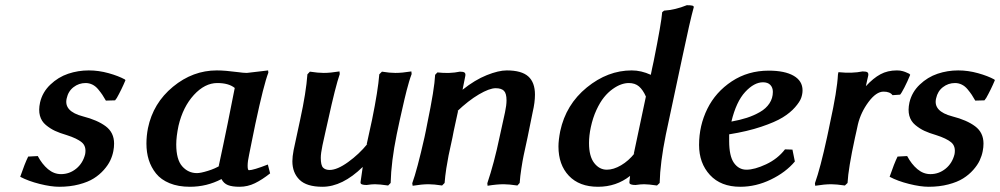

<svg xmlns="http://www.w3.org/2000/svg" viewBox="-20 -712 3865 742"><path d="M88.9 -106.9 126 -108.9Q142.6 -77.6 165.5 -58.3Q188.5 -39.1 215.8 -39.1Q248.5 -39.1 274.4 -60.1Q300.3 -81.1 309.1 -116.2Q314.5 -146.5 296.1 -161.9Q277.8 -177.2 237.8 -189.9Q210.9 -197.8 192.6 -206.3Q174.3 -214.8 157.2 -229Q140.1 -243.2 134.3 -264.9Q128.4 -286.6 134.8 -315.9Q144 -356 174.6 -385Q205.1 -414.1 243.4 -427Q281.7 -439.9 323.2 -439.9Q361.3 -439.9 399.7 -429.2Q438 -418.5 462.9 -404.8L464.8 -401.9Q450.2 -366.7 430.2 -331.1V-332Q429.2 -330.1 424.8 -324.2L389.2 -323.2Q381.3 -336.9 375.5 -345.7Q369.6 -354.5 359.6 -366.7Q349.6 -378.9 337.2 -385Q324.7 -391.1 311 -391.1Q284.7 -391.1 264.2 -375.2Q243.7 -359.4 237.8 -332Q225.6 -281.7 300.8 -262.2Q356.4 -248 388.7 -223.9Q420.9 -199.7 420.9 -157.2Q420.9 -142.6 418 -127.9Q414.6 -109.9 406.2 -92Q397.9 -74.2 381.3 -55.4Q364.7 -36.6 342.3 -22.5Q319.8 -8.3 285.2 0.7Q250.5 9.8 209 9.8Q177.2 9.8 133.3 -1.2Q89.4 -12.2 58.1 -28.8Q75.7 -80.1 88.9 -106.9Z M817.9 -439.9Q849.6 -439.9 900.9 -433.1Q920.9 -430.2 934.1 -430.2Q938 -430.2 976.1 -435.1Q977.5 -435.1 994.9 -437.3Q1012.2 -439.5 1016.1 -439.9L1017.1 -431.2Q999.5 -386.2 966.8 -232.9Q962.4 -210.4 954.1 -170.7Q945.8 -130.9 942.9 -115.2Q937 -88.4 937 -71.8Q937 -54.2 941.9 -54.2Q959 -54.2 1015.1 -76.2L1023.9 -42Q993.2 -17.6 965.1 -3.9Q937 9.8 905.8 9.8Q877.4 9.8 861.1 3.4Q844.7 -2.9 835.9 -20Q779.3 9.8 713.9 9.8Q668.9 9.8 635.5 -3.9Q602.1 -17.6 583 -41.5Q564 -65.4 554.9 -94.2Q545.9 -123 545.9 -157.2Q545.9 -186.5 551.8 -216.8Q571.8 -313.5 648.4 -376.7Q725.1 -439.9 817.9 -439.9ZM819.8 -391.1Q771.5 -391.1 729.2 -345Q687 -298.8 669.9 -226.1Q661.1 -184.1 661.1 -153.8Q661.1 -95.2 684.3 -69.1Q707.5 -43 741.2 -43Q755.4 -43 783.7 -51.8Q812 -60.5 832 -73.2L825.2 -69.8Q831.1 -97.2 842.8 -152.3Q854.5 -207.5 859.9 -234.9L887.2 -372.1Q863.8 -391.1 819.8 -391.1Z M1373 -5.9Q1374.5 -15.6 1377.4 -36.1Q1380.4 -56.6 1381.8 -66.9Q1303.2 9.8 1226.1 9.8Q1165 9.8 1137.5 -17.3Q1109.9 -44.4 1109.9 -88.9Q1109.9 -106.4 1114.7 -131.8L1140.1 -250Q1163.1 -355.5 1168 -424.8L1177.7 -435.1Q1209.5 -430.2 1231 -430.2Q1256.3 -430.2 1292 -436L1293 -425.8Q1276.4 -377.9 1248 -248Q1246.6 -241.2 1238.3 -205.1Q1230 -168.9 1226.1 -149.9Q1219.7 -119.1 1219.7 -102.1Q1219.7 -73.2 1228.5 -64.2Q1237.3 -55.2 1253.9 -55.2Q1283.2 -55.2 1325.4 -85.7Q1367.7 -116.2 1399.9 -155.8L1397 -153.8Q1404.8 -191.4 1418 -250Q1440.9 -362.3 1445.8 -424.8L1456.1 -435.1Q1486.3 -430.2 1507.8 -430.2Q1533.7 -430.2 1569.8 -436L1570.8 -425.8Q1565.4 -411.6 1561 -396.7Q1556.6 -381.8 1551.5 -362.3Q1546.4 -342.8 1543.5 -329.8Q1540.5 -316.9 1534.2 -289.1Q1527.8 -261.2 1524.9 -248L1513.2 -192.9Q1491.7 -87.4 1489.7 -4.9L1480 4.9Q1446.8 0 1428.7 0Q1416.5 0 1397 2.9Q1388.7 2.9 1383.1 1.7Q1377.4 0.5 1375.2 -1.5Q1373 -3.4 1374 -5.9Z M1895.5 -371.1Q1871.6 -371.1 1830.8 -347.2Q1790 -323.2 1745.6 -280.8L1750.5 -284.2Q1748 -272.5 1740 -236.1Q1731.9 -199.7 1728.5 -180.2Q1717.8 -131.3 1713.6 -111.3Q1709.5 -91.3 1704.8 -61.3Q1700.2 -31.2 1698.2 -4.9L1688.5 4.9Q1656.7 0 1636.2 0Q1610.8 0 1574.7 5.9L1573.2 -3.9Q1591.8 -54.7 1620.6 -182.1Q1622.1 -189.9 1626 -207.8Q1629.9 -225.6 1631.3 -234.9Q1659.2 -369.1 1661.6 -422.9L1670.4 -432.1Q1718.3 -426.8 1757.3 -435.1Q1771 -435.1 1775.4 -431.4Q1779.8 -427.7 1778.3 -418.9L1767.6 -365.2Q1815.4 -403.3 1861.1 -421.6Q1906.7 -439.9 1938.5 -439.9Q1995.6 -439.9 2021.5 -416.7Q2047.4 -393.6 2047.4 -346.2Q2047.4 -316.4 2038.6 -278.8L2018.6 -180.2Q2007.8 -131.3 2003.7 -111.3Q1999.5 -91.3 1994.9 -61.3Q1990.2 -31.2 1988.3 -4.9L1979.5 4.9Q1946.3 0 1926.3 0Q1899.9 0 1864.3 5.9L1863.3 -3.9Q1889.6 -81.5 1910.6 -182.1L1931.6 -277.8Q1937.5 -305.2 1937.5 -324.2Q1937.5 -351.1 1927.5 -361.1Q1917.5 -371.1 1895.5 -371.1Z M2410.2 -391.1Q2396 -391.1 2380.6 -385.7Q2365.2 -380.4 2347.4 -367.7Q2329.6 -355 2314.2 -335.9Q2298.8 -316.9 2284.9 -286.9Q2271 -256.8 2263.2 -220.2Q2256.3 -188 2256.3 -159.2Q2256.3 -107.9 2276.4 -82Q2296.4 -56.2 2325.2 -56.2Q2351.1 -56.2 2380.1 -73.2Q2409.2 -90.3 2432.1 -119.1L2429.2 -117.2Q2451.2 -218.8 2476.1 -338.9Q2464.8 -364.7 2449.5 -377.9Q2434.1 -391.1 2410.2 -391.1ZM2421.4 -439.9Q2458 -439.9 2495.1 -422.9Q2496.6 -429.7 2500.2 -448Q2503.9 -466.3 2506.3 -476.1Q2536.1 -624.5 2539.1 -665L2546.4 -670.9Q2589.8 -673.8 2634.3 -691.9Q2649.9 -691.9 2655.8 -690.2Q2661.6 -688.5 2661.1 -684.1Q2647 -633.8 2617.2 -492.2L2553.2 -191.9Q2531.2 -83.5 2529.3 -4.9L2519 4.9Q2485.8 0 2469.2 0Q2456.1 0 2436 2.9Q2428.2 2.9 2422.6 1.7Q2417 0.5 2414.6 -1.5Q2412.1 -3.4 2413.1 -5.9H2412.1Q2413.1 -15.1 2413.6 -19.3Q2414.1 -23.4 2415 -32.2Q2361.8 9.8 2291 9.8Q2218.8 9.8 2178.5 -32.7Q2138.2 -75.2 2138.2 -146Q2138.2 -169.9 2145 -205.1Q2167 -308.1 2247.8 -374Q2328.6 -439.9 2421.4 -439.9Z M3081.5 -362.8Q3081.5 -348.6 3076.2 -333.5Q3070.8 -318.4 3052.5 -297.4Q3034.2 -276.4 3004.9 -258.3Q2975.6 -240.2 2921.9 -222.2Q2868.2 -204.1 2797.9 -192.9V-167Q2797.9 -108.9 2816.4 -82.5Q2835 -56.2 2864.7 -56.2Q2896 -56.2 2940.7 -77.1Q2985.4 -98.1 3013.7 -134.8L3042.5 -133.8L3051.8 -87.9Q3016.6 -45.9 2959 -18.1Q2901.4 9.8 2840.8 9.8Q2765.6 9.8 2723.6 -35.9Q2681.6 -81.5 2681.6 -151.9Q2681.6 -226.6 2713.6 -291.5Q2745.6 -356.4 2808.1 -397.7Q2870.6 -439 2950.7 -439Q3012.7 -439 3047.1 -419.2Q3081.5 -399.4 3081.5 -362.8ZM2966.8 -356.9Q2966.8 -373.5 2957 -383.8Q2947.3 -394 2928.7 -394Q2894.5 -394 2859.9 -356.7Q2825.2 -319.3 2806.6 -242.2Q2839.4 -248 2866.5 -256.8Q2893.6 -265.6 2917 -279.1Q2940.4 -292.5 2953.6 -312.5Q2966.8 -332.5 2966.8 -356.9Z M3446.3 -439.9Q3452.6 -439.9 3458.3 -439.2Q3463.9 -438.5 3469.5 -436.8Q3475.1 -435.1 3477.8 -434.1Q3480.5 -433.1 3486.8 -430.2Q3493.2 -427.2 3494.1 -426.8L3497.6 -422.9Q3486.8 -396.5 3475.1 -373.8Q3463.4 -351.1 3458.5 -346.2L3429.2 -344.2Q3419.4 -357.9 3394.5 -357.9Q3366.2 -357.9 3336.4 -317.9Q3306.6 -277.8 3295.4 -231Q3293.9 -222.2 3289.8 -205.1Q3285.6 -188 3284.2 -180.2Q3258.3 -61 3255.4 -4.9L3245.1 4.9Q3211.9 0 3192.4 0Q3166.5 0 3130.4 5.9L3129.4 -3.9Q3150.4 -62.5 3176.3 -182.1Q3177.7 -190.4 3181.9 -208.5Q3186 -226.6 3187.5 -235.8Q3215.3 -362.3 3218.3 -423.8Q3218.3 -424.3 3219.2 -428.5Q3220.2 -432.6 3220.2 -433.1Q3273.9 -427.7 3313.5 -436Q3328.1 -436 3332.5 -432.4Q3336.9 -428.7 3335.4 -419.9Q3333 -408.2 3331.1 -401.4Q3329.1 -394.5 3326.2 -378.9Q3355 -410.2 3382.6 -425Q3410.2 -439.9 3446.3 -439.9Z M3448.7 -106.9 3485.8 -108.9Q3502.4 -77.6 3525.4 -58.3Q3548.3 -39.1 3575.7 -39.1Q3608.4 -39.1 3634.3 -60.1Q3660.2 -81.1 3668.9 -116.2Q3674.3 -146.5 3656 -161.9Q3637.7 -177.2 3597.7 -189.9Q3570.8 -197.8 3552.5 -206.3Q3534.2 -214.8 3517.1 -229Q3500 -243.2 3494.1 -264.9Q3488.3 -286.6 3494.6 -315.9Q3503.9 -356 3534.4 -385Q3564.9 -414.1 3603.3 -427Q3641.6 -439.9 3683.1 -439.9Q3721.2 -439.9 3759.5 -429.2Q3797.9 -418.5 3822.8 -404.8L3824.7 -401.9Q3810.1 -366.7 3790 -331.1V-332Q3789.1 -330.1 3784.7 -324.2L3749 -323.2Q3741.2 -336.9 3735.4 -345.7Q3729.5 -354.5 3719.5 -366.7Q3709.5 -378.9 3697 -385Q3684.6 -391.1 3670.9 -391.1Q3644.5 -391.1 3624 -375.2Q3603.5 -359.4 3597.7 -332Q3585.4 -281.7 3660.6 -262.2Q3716.3 -248 3748.5 -223.9Q3780.8 -199.7 3780.8 -157.2Q3780.8 -142.6 3777.8 -127.9Q3774.4 -109.9 3766.1 -92Q3757.8 -74.2 3741.2 -55.4Q3724.6 -36.6 3702.1 -22.5Q3679.7 -8.3 3645 0.7Q3610.4 9.8 3568.8 9.8Q3537.1 9.8 3493.2 -1.2Q3449.2 -12.2 3418 -28.8Q3435.5 -80.1 3448.7 -106.9Z"/></svg>

Font: Linear Smooth
Style: Bold Italic
Weight: 700
Designer: Philipp H. Poll, Flanker
Foundry: Philipp H. Poll, reworked by Flanker
Version: Version 1.061 | FøM Fix